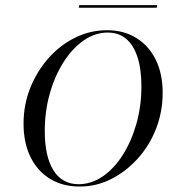

<svg xmlns="http://www.w3.org/2000/svg" viewBox="-20 -697 663 729"><path d="M282.3 11.3Q217.7 11.3 169.8 -18.1Q121.8 -47.6 95.6 -101.2Q69.4 -154.8 69.4 -227.4Q69.4 -299.2 94.8 -362.9Q120.2 -426.6 164.1 -476.2Q208.1 -525.8 265.3 -554Q322.6 -582.3 386.3 -582.3Q450 -582.3 497.6 -552.8Q545.2 -523.4 571.4 -470.2Q597.6 -416.9 597.6 -344.4Q597.6 -272.6 572.6 -208.5Q547.6 -144.4 503.2 -95.2Q458.9 -46 402.4 -17.3Q346 11.3 282.3 11.3ZM278.2 2.4Q326.6 2.4 369.8 -27Q412.9 -56.5 446 -108.5Q479 -160.5 498 -227.4Q516.9 -294.4 516.9 -368.5Q516.9 -434.7 502 -480.2Q487.1 -525.8 458.9 -549.6Q430.6 -573.4 388.7 -573.4Q341.1 -573.4 298 -543.5Q254.8 -513.7 221.4 -461.3Q187.9 -408.9 169 -341.5Q150 -274.2 150 -200Q150 -102.4 183.1 -50Q216.1 2.4 278.2 2.4ZM279 -667.7 280.6 -677.4H576.6L575 -667.7Z"/></svg>

Font: Playfair 144pt Light
Style: Italic
Weight: 300
Italic angle: -15.6°
Designer: Claus Eggers Sørensen
Foundry: Claus Eggers Sørensen
Version: Version 2.001;gftools[0.9.30]